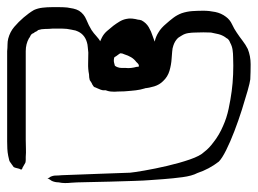

<svg xmlns="http://www.w3.org/2000/svg" viewBox="-140 -557 721 537"><g transform="rotate(90 220.5 -288.5)"><path d="M442 -101Q441 -124 440 -155Q439 -186 438 -208L435 -292Q434 -303 429 -332Q424 -361 416 -395.5Q408 -430 398 -459Q388 -488 377 -499Q371 -507 364.5 -513Q358 -519 350 -525Q340 -533 328 -540Q316 -547 304 -552Q282 -562 256 -567.5Q230 -573 207 -576Q185 -579 160 -580Q135 -581 112 -580Q102 -580 91.5 -578.5Q81 -577 72 -572Q70 -571 67.5 -570Q65 -569 63 -567Q61 -566 59.5 -563Q58 -560 56 -558Q50 -549 47.5 -539Q45 -529 43 -518Q42 -497 43 -475Q43 -465 44.5 -455Q46 -445 51 -437Q53 -434 55 -430.5Q57 -427 59 -425Q67 -417 79 -413Q87 -410 97 -409.5Q107 -409 116 -408Q133 -407 150 -402Q167 -397 179 -384Q189 -374 193.5 -359.5Q198 -345 199 -331Q203 -309 204 -282Q205 -255 204 -232Q204 -228 204.5 -221.5Q205 -215 203 -210Q202 -207 200.5 -204Q199 -201 198 -198Q197 -197 196.5 -194.5Q196 -192 194 -190L188 -186Q185 -185 182 -183Q179 -181 176 -179Q173 -178 168.5 -177.5Q164 -177 160 -177Q145 -174 129.5 -174.5Q114 -175 99 -175Q92 -174 84 -173.5Q76 -173 70 -171Q46 -164 38 -141Q37 -139 36.5 -135Q36 -131 35 -128Q32 -115 32 -101.5Q32 -88 32 -75Q33 -65 33 -54.5Q33 -44 36 -35Q38 -33 39.5 -30.5Q41 -28 42 -25Q44 -24 45 -21Q46 -18 48 -16Q50 -14 53.5 -12.5Q57 -11 59 -9Q75 0 95 0Q115 0 133 0H343Q355 0 367 -0.5Q379 -1 391 0Q395 0 399 0Q403 0 407 1L421 9Q423 10 424 10Q425 10 426 12Q427 13 424 18Q423 21 422 26Q421 31 419 34Q418 35 416 36Q414 37 412 39Q410 40 407 42.5Q404 45 401 46Q398 47 394.5 47.5Q391 48 388 49Q378 51 368 51.5Q358 52 348 52H95Q86 51 77 51Q68 51 60 49Q41 44 27 32Q13 20 1 6Q-5 -1 -10.5 -8.5Q-16 -16 -20 -23Q-25 -34 -26.5 -47Q-28 -60 -28 -73Q-28 -84 -28 -94.5Q-28 -105 -27 -116Q-26 -124 -24 -133Q-22 -142 -18 -149Q-9 -163 7 -169.5Q23 -176 36 -184Q45 -190 53 -197.5Q61 -205 70 -210Q81 -217 94 -220.5Q107 -224 118 -231Q120 -233 124 -234.5Q128 -236 130 -237L133 -245Q135 -248 137 -251Q139 -254 140 -257Q142 -262 142 -268Q142 -274 142 -279Q143 -287 142 -295Q141 -303 139 -310Q139 -318 137 -321Q136 -323 134.5 -326Q133 -329 131 -331Q129 -337 125 -340Q124 -342 122 -343Q120 -344 118 -345Q112 -349 106.5 -351Q101 -353 93 -355Q80 -358 67 -361Q54 -364 43 -371Q36 -375 30 -380.5Q24 -386 19 -392Q10 -402 2 -412.5Q-6 -423 -11 -436Q-16 -451 -17 -466.5Q-18 -482 -18 -497Q-18 -513 -14.5 -530Q-11 -547 -1 -560Q7 -571 20 -577Q33 -583 43 -590Q55 -598 66 -606.5Q77 -615 89 -621Q109 -629 131.5 -629Q154 -629 174 -628Q183 -627 206 -620.5Q229 -614 259 -604.5Q289 -595 319 -583.5Q349 -572 372 -560.5Q395 -549 404 -540Q425 -513 436 -480Q444 -465 447.5 -438.5Q451 -412 453 -385.5Q455 -359 456 -344Q457 -333 458 -302.5Q459 -272 460 -236Q461 -200 461.5 -169.5Q462 -139 463 -128Q464 -119 464 -110Q464 -101 462 -92Q462 -82 458 -73L452 -64Q452 -61 451 -61Q451 -61 449.5 -64.5Q448 -68 447 -68Q443 -76 443 -83.5Q443 -91 442 -101ZM208 -257Q209 -249 208 -238Q207 -227 201 -217Q198 -213 194.5 -208.5Q191 -204 187 -202Q185 -201 182 -200.5Q179 -200 176 -199Q164 -195 151.5 -196Q139 -197 126 -198Q110 -200 91 -202.5Q72 -205 57 -213Q47 -218 39 -227Q31 -236 24 -245Q18 -253 12.5 -262Q7 -271 5 -281Q3 -289 4 -298Q5 -307 7 -314Q7 -318 9 -324Q16 -337 28 -344Q40 -351 53 -355Q66 -360 79 -364.5Q92 -369 105 -371Q113 -373 122 -373Q131 -373 139 -373Q147 -372 156.5 -371Q166 -370 173 -367Q177 -366 182.5 -362Q188 -358 190 -355Q192 -353 193 -349.5Q194 -346 195 -344Q200 -333 202.5 -320.5Q205 -308 206 -294Q207 -285 207.5 -276Q208 -267 208 -257ZM159 -289Q160 -294 158 -298.5Q156 -303 154 -307Q154 -311 153 -312Q152 -313 148 -313.5Q144 -314 142 -314Q141 -315 138 -316Q135 -317 134 -316Q132 -316 129.5 -313.5Q127 -311 125 -309Q117 -303 112 -294.5Q107 -286 104 -276Q101 -270 101 -265Q102 -262 105 -258.5Q108 -255 109 -253Q110 -252 110.5 -250.5Q111 -249 112 -248Q114 -247 118.5 -246.5Q123 -246 127 -247Q131 -248 136.5 -249.5Q142 -251 145 -253L149 -260Q151 -262 153.5 -265Q156 -268 157 -271Q159 -275 158.5 -280Q158 -285 159 -289Z"/></g></svg>

Font: Rubik Vinyl
Style: Regular
Weight: 400
Designer: Hubert and Fischer, NaN
Foundry: Hubert and Fischer, NaN
Version: Version 2.200